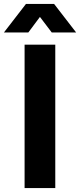

<svg xmlns="http://www.w3.org/2000/svg" viewBox="-56 -956 407 976"><path d="M69 0V-729H225V0ZM-36 -791 76 -936H219L331 -791H207L147 -870L88 -791Z"/></svg>

Font: Mona Sans ExtraLight
Style: Bold
Weight: 700
Version: Version 2.000